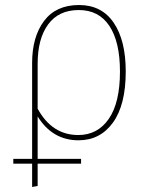

<svg xmlns="http://www.w3.org/2000/svg" viewBox="-20 -549 599 765"><path d="M293 10Q189 10 130 -85V84H303V103H130V192L108 196V103H33V84H108V-298Q108 -402 155.5 -465.5Q203 -529 295 -529Q385 -529 433 -458.5Q481 -388 481 -264Q481 -131 430 -60.5Q379 10 293 10ZM130 -295V-116Q187 -11 292 -11Q369 -11 413.5 -75.5Q458 -140 458 -264Q458 -382 416 -445.5Q374 -509 294 -509Q214 -509 172 -452Q130 -395 130 -295Z"/></svg>

Font: FiraGO Thin
Style: Regular
Weight: 100
Designer: bBox Type
Foundry: bBox Type GmbH
Version: Version 1.001;PS 001.001;hotconv 1.0.88;makeotf.lib2.5.64775